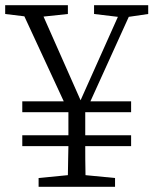

<svg xmlns="http://www.w3.org/2000/svg" viewBox="-27 -721 592 741"><path d="M59 -157H237C236 -123 236 -90 235 -45L122 -34V0H417V-34L303 -45C302 -90 302 -124 302 -157H479V-199H302V-287V-288H479V-330H322L470 -656L545 -667V-701H336V-667L428 -656L284 -334L141 -657L235 -667V-701H-7V-667L67 -658L219 -330H59V-288H237V-199H59Z"/></svg>

Font: Kiri Minchoo Light
Style: Regular
Weight: 300
Designer: Ryoko NISHIZUKA 西塚涼子 (kana & ideographs); Frank Grießhammer (Latin, Greek & Cyrillic);
akenotsuki.com/eyeben/fonts/ (U+
Foundry: Adobe
akenotsuki.com/eyeben/fonts/
Version: Version 4.002;hotconv 1.0.119;makeotfexe 2.5.65604